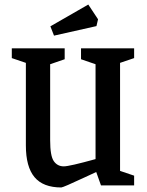

<svg xmlns="http://www.w3.org/2000/svg" viewBox="-20 -817 649 846"><path d="M94 -176V-540L32 -561V-604H265V-556L201 -534V-199Q201 -130 217 -107Q233 -84 261 -84Q286 -84 401 -116V-534L337 -556V-604H571V-561L509 -540V-64L571 -43V0H425L404 -59L352 -35Q258 9 250 9Q170 9 132 -36.5Q94 -82 94 -176ZM202 -701 369 -797 412 -732 405 -702 218 -660Z"/></svg>

Font: Grenze Medium
Style: Regular
Weight: 500
Designer: Renata Polastri
Foundry: Omnibus-Type
Version: Version 1.002; ttfautohint (v1.8)